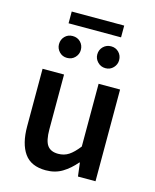

<svg xmlns="http://www.w3.org/2000/svg" viewBox="-122 -898 800 993"><g transform="rotate(15 278.0 -402.0)"><path d="M219 12Q140 12 104 -39Q68 -90 68 -183V-491H183V-198Q183 -137 201 -112Q219 -87 259 -87Q291 -87 315.5 -103Q340 -119 368 -155V-491H483V0H389L380 -72H377Q345 -34 307 -11Q269 12 219 12ZM175 -578Q150 -578 133.5 -595.5Q117 -613 117 -636Q117 -661 133.5 -678Q150 -695 175 -695Q201 -695 217.5 -678Q234 -661 234 -636Q234 -613 217.5 -595.5Q201 -578 175 -578ZM381 -578Q356 -578 339 -595.5Q322 -613 322 -636Q322 -661 339 -678Q356 -695 381 -695Q406 -695 422.5 -678Q439 -661 439 -636Q439 -613 422.5 -595.5Q406 -578 381 -578ZM137 -753V-816H418V-753Z"/></g></svg>

Font: Source Sans 3 SemiBold
Style: Regular
Weight: 600
Designer: Paul D. Hunt
Foundry: Adobe
Version: Version 3.046;hotconv 1.0.118;makeotfexe 2.5.65603